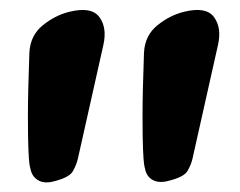

<svg xmlns="http://www.w3.org/2000/svg" viewBox="-20 -726 491 392"><path d="M321 -356Q303 -352 291 -359Q279 -366 276 -382Q275 -385 274 -392Q273 -399 272 -421Q271 -443 271 -490Q271 -537 274 -619Q276 -654 301.5 -674.5Q327 -695 356 -702Q401 -713 417 -691Q433 -669 425 -634L373 -402Q370 -389 362.5 -376.5Q355 -364 321 -356ZM87 -355Q69 -351 57 -358.5Q45 -366 42 -382Q41 -385 40 -392Q39 -399 38 -421Q37 -443 37 -490Q37 -537 40 -619Q42 -654 67.5 -674.5Q93 -695 122 -702Q167 -713 183 -691Q199 -669 191 -634L139 -402Q136 -389 128.5 -376Q121 -363 87 -355Z"/></svg>

Font: Madimi One
Style: Regular
Weight: 400
Designer: Taurai Valerie Mtake, Mirko Velimirovic
Foundry: TaVaTake
Version: Version 1.000; ttfautohint (v1.8.4.7-5d5b)